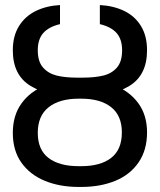

<svg xmlns="http://www.w3.org/2000/svg" viewBox="-20 -737 639 767"><path d="M567.4 -208Q567.4 -137.7 533.7 -88.4Q500 -39.1 440.4 -14.6Q380.9 9.8 304.7 9.8H293.9Q218.8 9.8 159.2 -14.6Q99.6 -39.1 65.4 -87.4Q31.2 -135.7 31.2 -206.1Q31.2 -275.4 65.4 -323.2Q99.6 -371.1 159.2 -395Q218.8 -418.9 293.9 -418.9H304.7Q380.9 -418.9 439.9 -395Q499 -371.1 533.2 -323.7Q567.4 -276.4 567.4 -208ZM130.9 -206.1Q130.9 -138.7 173.8 -106Q216.8 -73.2 293.9 -73.2H304.7Q381.8 -73.2 424.3 -106.4Q466.8 -139.6 466.8 -208Q466.8 -275.4 423.8 -309.1Q380.9 -342.8 304.7 -342.8H293.9Q217.8 -342.8 174.3 -308.6Q130.9 -274.4 130.9 -206.1ZM467.8 -536.1Q467.8 -580.1 445.8 -605Q423.8 -629.9 378.9 -640.6V-716.8Q433.6 -713.9 476.1 -693.4Q518.6 -672.9 543 -633.3Q567.4 -593.8 567.4 -536.1Q567.4 -436.5 496.6 -393.6Q425.8 -350.6 308.6 -350.6H289.1Q173.8 -350.6 102.5 -393.6Q31.2 -436.5 31.2 -536.1Q31.2 -593.8 56.2 -633.3Q81.1 -672.9 123.5 -693.4Q166 -713.9 219.7 -716.8V-640.6Q174.8 -629.9 152.8 -605Q130.9 -580.1 130.9 -536.1Q130.9 -491.2 151.9 -467.3Q172.9 -443.4 206.5 -435.1Q240.2 -426.8 289.1 -426.8H308.6Q358.4 -426.8 392.6 -435.1Q426.8 -443.4 447.3 -467.3Q467.8 -491.2 467.8 -536.1Z"/></svg>

Font: Pretendard JP Variable
Style: Regular
Weight: 400
Designer: Base glyphs from Inter by Rasmus Andersson; Hangul glyphs from Noto Sans CJK(Source Han Sans) by Jang Soo-young and Kang
Foundry: Kil Hyung-jin
Version: Version 1.307;Glyphs 3.2 (3192)